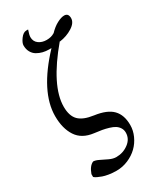

<svg xmlns="http://www.w3.org/2000/svg" viewBox="-238 -778 914 1105"><g transform="rotate(-30 219.5 -225.5)"><path d="M345.2 89.8Q345.2 71.8 336.4 57.9Q327.6 43.9 313.7 34.9Q299.8 25.9 277.6 19.3Q255.4 12.7 234.6 9Q213.9 5.4 185.1 2Q108.9 -7.3 74.5 -60.1Q40 -112.8 40 -194.8Q40 -356 217.8 -544.9H202.1Q180.7 -544.9 161.1 -549.8Q141.6 -554.7 124.3 -564.9Q106.9 -575.2 96.4 -594Q85.9 -612.8 85.9 -638.2Q85.9 -655.3 104.2 -680.2Q122.6 -705.1 143.1 -705.1H154.8Q144 -673.8 144 -660.2Q144 -630.9 165.5 -615Q187 -599.1 217.8 -599.1Q249.5 -599.1 270 -612.8V-611.8Q298.3 -641.6 326.4 -656.2Q354.5 -670.9 374 -670.9Q401.9 -670.9 401.9 -638.2Q401.9 -607.4 364 -583.5Q326.2 -559.6 278.8 -553.2V-555.2Q109.9 -354.5 109.9 -216.8Q109.9 -155.8 139.4 -126Q168.9 -96.2 236.8 -86.9Q317.9 -75.7 353.5 -38.8Q389.2 -2 389.2 64.9Q389.2 101.1 373.5 135.7Q357.9 170.4 331.3 196.3Q304.7 222.2 267.6 238Q230.5 253.9 189.9 253.9Q163.1 253.9 139.4 250Q115.7 246.1 100.8 240.7Q85.9 235.4 74.7 230Q63.5 224.6 58.6 220.7L54.2 216.8V198.2Q70.8 151.9 99.1 140.1Q114.7 140.1 136.7 151.4Q158.7 162.6 182.9 173.8Q207 185.1 228 185.1Q273.4 185.1 309.3 158.2Q345.2 131.3 345.2 89.8Z"/></g></svg>

Font: Linear Smooth Low Contrast
Style: Regular
Weight: 500
Designer: Philipp H. Poll, Flanker
Foundry: Philipp H. Poll, reworked by Flanker
Version: Version 1.010 | FøM Fix